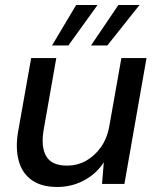

<svg xmlns="http://www.w3.org/2000/svg" viewBox="-20 -732 628 764"><path d="M208 12Q144 12 105.5 -16Q67 -44 54 -94Q41 -144 52 -208L104 -501H204L154 -217Q142 -149 163.5 -111Q185 -73 247 -73Q287 -73 321 -91.5Q355 -110 380.5 -145Q406 -180 415 -230L463 -501H563L475 0H386L393 -86Q363 -40 314 -14Q265 12 208 12ZM342 -551 451 -712H535L407 -551ZM187 -551 283 -712H368L252 -551Z"/></svg>

Font: DM Sans 18pt Medium
Style: Italic
Weight: 500
Italic angle: -10°
Designer: Colophon Foundry, Jonny Pinhorn
Foundry: Colophon Foundry
Version: Version 4.004;gftools[0.9.30]